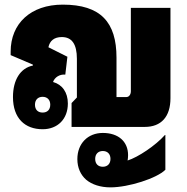

<svg xmlns="http://www.w3.org/2000/svg" viewBox="-20 -548 809 829"><path d="M164 10C229 10 273 -34 273 -101C273 -149 249 -183 209 -194C216 -214 237 -228 262 -226L271 -303L189 -344C195 -372 214 -388 247 -388C290 -388 312 -358 312 -294V-127L289 -103V0H605C676 0 716 -44 716 -124V-514H545V-154C545 -140 537 -129 526 -129H483V-299C483 -452 415 -528 251 -528C112 -528 26 -446 26 -325V-310L122 -269V-265C68 -254 36 -203 36 -129C36 -37 88 10 164 10ZM164 -62C144 -62 131 -74 131 -96C131 -117 144 -130 164 -130C184 -130 197 -117 197 -96C197 -74 184 -62 164 -62ZM457 261C535 261 657 222 694 185V35H692C652 80 576 131 531 145C532 138 533 131 533 122C533 63 491 26 424 26C359 26 314 72 314 139C314 176 328 207 352 228C377 249 414 261 457 261ZM424 172C404 172 391 160 391 138C391 117 404 104 424 104C444 104 457 117 457 138C457 159 444 172 424 172Z"/></svg>

Font: Noto Sans Thai Looped UI Narrow Black
Style: Regular
Weight: 900
Width: 4
Designer: Cadson Demak Team
Foundry: Cadson Demak Co., Ltd.
Version: Version 1.000